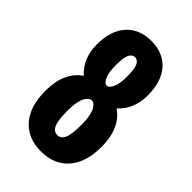

<svg xmlns="http://www.w3.org/2000/svg" viewBox="-216 -789 882 882"><g transform="rotate(45 225.0 -348.0)"><path d="M43.5 -200.5Q43.5 -321 119.5 -374Q60 -428.5 60 -518Q60 -608 104.5 -657.5Q149 -707 226 -707Q303 -707 347.2 -657.8Q391.5 -608.5 391.5 -518Q391.5 -429 332.5 -374.5Q408.5 -322 408.5 -200.5Q408.5 -100 360.2 -44.5Q312 11 226 11Q140 11 91.8 -44.5Q43.5 -100 43.5 -200.5ZM226 -416.5Q240.5 -416.5 251.8 -441.5Q263 -466.5 263 -512.5Q263 -561 253.5 -581Q244 -601 226 -601Q208 -601 198.5 -581Q189 -561 189 -512.5Q189 -466.5 200 -441.5Q211 -416.5 226 -416.5ZM271.5 -208.5Q271.5 -239.5 267 -262.5Q262.5 -285.5 255.2 -297.5Q248 -309.5 240.8 -315Q233.5 -320.5 226 -320.5Q218.5 -320.5 211 -315Q203.5 -309.5 196.2 -297.5Q189 -285.5 184.5 -262.5Q180 -239.5 180 -208.5Q180 -143.5 191.8 -119.2Q203.5 -95 226 -95Q248.5 -95 260 -119.2Q271.5 -143.5 271.5 -208.5Z"/></g></svg>

Font: League Mono Condensed
Style: Bold
Weight: 700
Width: 1
Designer: Tyler Finck
Foundry: The League of Moveable Type / Tyler Finck
Version: Version 2.210